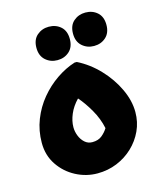

<svg xmlns="http://www.w3.org/2000/svg" viewBox="-121 -900 834 999"><g transform="rotate(-15 296.0 -400.5)"><path d="M40 -216Q40 -282 63 -340.5Q86 -399 125 -446Q164 -493 213 -526.5Q262 -560 313 -576H325Q389 -544 440.5 -489.5Q492 -435 522 -371Q552 -307 552 -246Q552 -192 530.5 -145.5Q509 -99 471.5 -63.5Q434 -28 385 -8Q336 12 280 12Q219 12 164 -17Q109 -46 74.5 -97.5Q40 -149 40 -216ZM220 -252Q220 -229 229 -206Q238 -183 255 -167.5Q272 -152 296 -152Q328 -152 348 -168.5Q368 -185 380 -205Q369 -258 340.5 -307.5Q312 -357 282 -391Q251 -359 235.5 -322.5Q220 -286 220 -252ZM434 -633Q397 -633 370.5 -656.5Q344 -680 344 -723Q344 -767 370.5 -790Q397 -813 434 -813Q472 -813 498 -790Q524 -767 524 -723Q524 -680 498 -656.5Q472 -633 434 -633ZM231 -611Q194 -611 167.5 -634.5Q141 -658 141 -701Q141 -745 167.5 -768Q194 -791 231 -791Q269 -791 295 -768Q321 -745 321 -701Q321 -658 295 -634.5Q269 -611 231 -611Z"/></g></svg>

Font: Kufam Black
Style: Regular
Weight: 900
Designer: Wael Morcos, Artur Schmal
Foundry: Original Type
Version: Version 1.301; ttfautohint (v1.8.3)